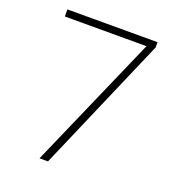

<svg xmlns="http://www.w3.org/2000/svg" viewBox="-131 -816 831 917"><g transform="rotate(20 285.0 -357.0)"><path d="M173 0 470 -678H55V-714H513V-687L216 0Z"/></g></svg>

Font: Noto Sans Hebrew ExtraLight
Style: Regular
Weight: 250
Designer: Monotype Design Team
Foundry: Monotype Imaging Inc.
Version: Version 2.003